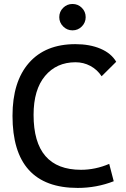

<svg xmlns="http://www.w3.org/2000/svg" viewBox="-20 -922 626 952"><path d="M365.2 9.8Q42 9.8 42 -347.7Q42 -517.1 123.5 -610.1Q205.1 -703.1 353.5 -703.1Q425.3 -703.1 478.5 -680.4Q531.7 -657.7 556.2 -615.7L483.9 -543.9Q461.9 -577.1 428 -595.2Q394 -613.3 354.5 -613.3Q260.3 -613.3 203.4 -545.4Q146.5 -477.5 146.5 -352.5Q146.5 -80.1 381.8 -80.1Q452.6 -80.1 521.5 -109.4L543.9 -23.4Q459 9.8 365.2 9.8ZM339.4 -771.5Q312.5 -771.5 293.2 -790.8Q273.9 -810.1 273.9 -836.9Q273.9 -864.3 293.2 -883.3Q312.5 -902.3 339.4 -902.3Q366.7 -902.3 385.7 -883.3Q404.8 -864.3 404.8 -836.9Q404.8 -810.1 385.7 -790.8Q366.7 -771.5 339.4 -771.5Z"/></svg>

Font: Cascadia Mono
Style: Regular
Weight: 400
Monospace: yes
Designer: Aaron Bell
Foundry: Saja Typeworks
Version: Version 2404.023